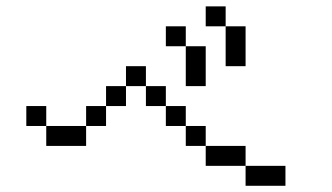

<svg xmlns="http://www.w3.org/2000/svg" viewBox="-20 -770 1040 602"><path d="M687.5 -687.5H625V-750H687.5ZM62.5 -437.5H125V-375H62.5ZM125 -375H250V-312.5H125ZM250 -437.5H312.5V-375H250ZM312.5 -500H375V-437.5H312.5ZM375 -562.5H437.5V-500H375ZM437.5 -500H500V-437.5H437.5ZM500 -437.5H562.5V-375H500ZM500 -687.5H562.5V-625H500ZM562.5 -375H625V-312.5H562.5ZM562.5 -625H625V-500H562.5ZM625 -312.5H750V-250H625ZM687.5 -687.5H750V-562.5H687.5ZM750 -250H875V-187.5H750Z"/></svg>

Font: 寒蝉点阵体 16px
Style: Regular
Weight: 400
Designer: Designed by Warren2060
Foundry: ChillType
Version: Version 1.000